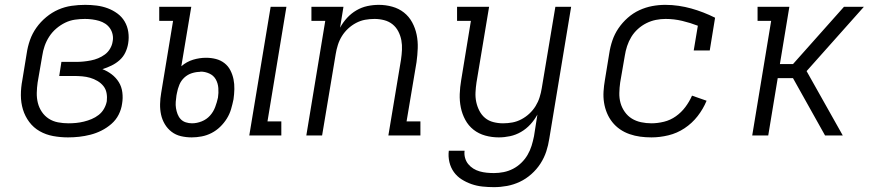

<svg xmlns="http://www.w3.org/2000/svg" viewBox="-20 -558 3640 791"><path d="M260 8Q229 8 199 2.5Q169 -3 143.5 -17.5Q118 -32 100.5 -55.5Q83 -79 74.5 -107Q66 -135 66 -166Q66 -197 72 -228L90 -338Q94 -366 103.5 -393Q113 -420 130 -444Q147 -468 170.5 -487.5Q194 -507 220.5 -518.5Q247 -530 275 -534Q303 -538 331 -538Q355 -538 378.5 -535Q402 -532 423.5 -524Q445 -516 463.5 -502.5Q482 -489 493.5 -469.5Q505 -450 508.5 -426.5Q512 -403 508 -379Q505 -360 496.5 -342Q488 -324 473 -310.5Q458 -297 439.5 -288Q421 -279 402 -273Q423 -265 440.5 -251.5Q458 -238 469.5 -219.5Q481 -201 484 -177.5Q487 -154 483 -131Q480 -108 469 -86Q458 -64 439 -47.5Q420 -31 398 -20Q376 -9 352.5 -3Q329 3 306 5.5Q283 8 260 8ZM262 -50Q278 -50 293.5 -51.5Q309 -53 325.5 -57Q342 -61 357.5 -67.5Q373 -74 386.5 -84.5Q400 -95 408.5 -110Q417 -125 420 -141Q422 -158 419 -174.5Q416 -191 406 -203.5Q396 -216 381.5 -224.5Q367 -233 351.5 -237.5Q336 -242 319 -243.5Q302 -245 284 -245H224L233 -303H294Q309 -303 324 -304.5Q339 -306 354.5 -309Q370 -312 384.5 -318Q399 -324 412 -333.5Q425 -343 433.5 -357.5Q442 -372 444 -387Q447 -401 444 -415.5Q441 -430 433 -441.5Q425 -453 413.5 -460.5Q402 -468 388.5 -472Q375 -476 360 -478Q345 -480 330 -480Q310 -480 289 -477Q268 -474 248.5 -464.5Q229 -455 212 -440.5Q195 -426 183 -407.5Q171 -389 164 -369Q157 -349 154 -328L135 -218Q132 -197 131.5 -175.5Q131 -154 136 -134Q141 -114 152.5 -97Q164 -80 181 -69Q198 -58 219 -54Q240 -50 262 -50Z M1007 0 1095 -530H1160L1082 -58H1139V0ZM770 8Q747 8 725.5 3Q704 -2 687 -15Q670 -28 659 -46.5Q648 -65 643.5 -86Q639 -107 639.5 -129.5Q640 -152 644 -175L693 -472H636V-530H768L727 -285Q749 -304 775.5 -312Q802 -320 829 -320Q850 -320 869.5 -315Q889 -310 904.5 -298Q920 -286 929 -268.5Q938 -251 942 -231.5Q946 -212 945.5 -191Q945 -170 942 -149Q938 -129 932 -108.5Q926 -88 914.5 -69.5Q903 -51 887 -35.5Q871 -20 851.5 -10Q832 0 811 4Q790 8 770 8ZM771 -50Q791 -50 811 -58Q831 -66 845 -81.5Q859 -97 866.5 -117Q874 -137 878 -156Q881 -175 879.5 -195Q878 -215 869 -231Q860 -247 842.5 -255Q825 -263 806 -263Q806 -263 805.5 -262.5Q805 -262 805 -262Q788 -262 770.5 -256.5Q753 -251 739.5 -238.5Q726 -226 719 -209Q712 -192 709 -175L707 -165Q705 -152 704 -138.5Q703 -125 705 -112.5Q707 -100 711.5 -88Q716 -76 724.5 -67Q733 -58 745.5 -54Q758 -50 771 -50Z M1242 0 1320 -472H1263V-530H1395L1381 -444Q1393 -466 1410 -484.5Q1427 -503 1448.5 -515.5Q1470 -528 1493.5 -533Q1517 -538 1541 -538Q1569 -538 1596 -530.5Q1623 -523 1644 -506.5Q1665 -490 1678 -466Q1691 -442 1696.5 -415Q1702 -388 1701 -359.5Q1700 -331 1696 -302L1655 -58H1712V0H1580L1632 -312Q1635 -332 1636 -352.5Q1637 -373 1633.5 -392Q1630 -411 1621 -428.5Q1612 -446 1597 -458Q1582 -470 1562.5 -475Q1543 -480 1523 -480Q1523 -480 1523 -480Q1523 -480 1523 -480Q1503 -480 1484 -476.5Q1465 -473 1447 -463.5Q1429 -454 1414 -440Q1399 -426 1388.5 -409Q1378 -392 1372 -373Q1366 -354 1363 -335L1307 0Z M2015 213Q1991 213 1967.5 210.5Q1944 208 1922.5 200.5Q1901 193 1882 181Q1863 169 1850 151Q1837 133 1831.5 110Q1826 87 1829 63H1894Q1892 78 1896 92.5Q1900 107 1909 118Q1918 129 1930 136.5Q1942 144 1956 148Q1970 152 1985 153.5Q2000 155 2015 155Q2035 155 2055 151Q2075 147 2093.5 137.5Q2112 128 2127.5 113Q2143 98 2153.5 80Q2164 62 2170 42.5Q2176 23 2180 3L2194 -86Q2182 -64 2165 -45.5Q2148 -27 2126.5 -14.5Q2105 -2 2081.5 3Q2058 8 2035 8Q2006 8 1979 0.5Q1952 -7 1931 -23.5Q1910 -40 1897 -64Q1884 -88 1878.5 -115Q1873 -142 1874 -170.5Q1875 -199 1880 -228L1920 -472H1863V-530H1995L1943 -218Q1940 -198 1939 -177.5Q1938 -157 1942 -138Q1946 -119 1955 -101.5Q1964 -84 1978.5 -72Q1993 -60 2012.5 -55Q2032 -50 2052 -50Q2052 -50 2052.5 -50Q2053 -50 2053 -50Q2072 -50 2091 -53.5Q2110 -57 2128 -66.5Q2146 -76 2161 -90Q2176 -104 2186.5 -121Q2197 -138 2203 -157Q2209 -176 2212 -195L2268 -530H2333L2243 13Q2239 40 2230.5 66Q2222 92 2206.5 116Q2191 140 2169 159.5Q2147 179 2121.5 191Q2096 203 2069 208Q2042 213 2015 213Z M2664 8Q2640 8 2617.5 5Q2595 2 2573.5 -5.5Q2552 -13 2534 -25.5Q2516 -38 2502.5 -55Q2489 -72 2480.5 -92.5Q2472 -113 2468.5 -135.5Q2465 -158 2466.5 -181.5Q2468 -205 2472 -228L2490 -338Q2494 -365 2503 -391.5Q2512 -418 2528 -441.5Q2544 -465 2566 -484.5Q2588 -504 2614 -516Q2640 -528 2667 -533Q2694 -538 2721 -538Q2749 -538 2776 -534Q2803 -530 2828 -523Q2853 -516 2877.5 -506.5Q2902 -497 2926 -485L2904 -350H2838L2855 -452Q2824 -464 2790.5 -472Q2757 -480 2722 -480Q2722 -480 2722 -480Q2722 -480 2722 -480Q2702 -480 2682 -476Q2662 -472 2643 -462.5Q2624 -453 2608 -438.5Q2592 -424 2581 -406Q2570 -388 2563.5 -368Q2557 -348 2554 -328L2535 -218Q2532 -197 2531.5 -175Q2531 -153 2536.5 -133.5Q2542 -114 2554 -97Q2566 -80 2583 -69.5Q2600 -59 2621 -54.5Q2642 -50 2664 -50Q2689 -50 2715.5 -56.5Q2742 -63 2764.5 -79Q2787 -95 2803.5 -117Q2820 -139 2831 -164L2891 -143Q2877 -109 2854 -79.5Q2831 -50 2800 -29.5Q2769 -9 2733.5 -0.5Q2698 8 2664 8Z M3079 0 3157 -472H3101V-530H3232L3193 -294H3247L3457 -530H3539L3303 -265L3452 0H3379L3247 -236H3184L3145 0Z"/></svg>

Font: Iosevka Curly Slab LtEx
Style: Italic
Weight: 300
Width: 7
Italic angle: -9°
Monospace: yes
Designer: Belleve Invis
Foundry: Belleve Invis
Version: Version 11.1.0; ttfautohint (v1.8.3)